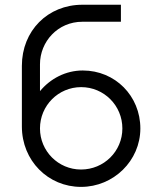

<svg xmlns="http://www.w3.org/2000/svg" viewBox="-20 -754 660 790"><path d="M313.5 15C447 15 557.5 -92.5 557.5 -225.5C557.5 -359 454 -464 320.5 -464C250.5 -464 187 -430.5 144.5 -379V-489.5C144.5 -582.5 217.5 -664.5 319 -664.5H477.5V-734.5H319C176.5 -734.5 70 -627.5 70 -483V-233.5C70 -93 178 15 313.5 15ZM144.5 -225.5C144.5 -319.5 220 -395.5 314 -395.5C408 -395.5 483.5 -319.5 483.5 -225.5C483.5 -131.5 407.5 -56.5 313.5 -56.5C219.5 -56.5 144.5 -132.5 144.5 -225.5Z"/></svg>

Font: Eudonet
Style: Regular
Weight: 400
Designer: Mikhail Sharanda
Foundry: Mikhail Sharanda
Version: Version 4.503;Glyphs 3.1.2 (3151)